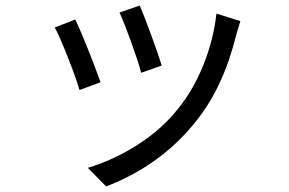

<svg xmlns="http://www.w3.org/2000/svg" viewBox="-20 -596 1040 691"><path d="M483 -576Q497 -544 525 -467.5Q553 -391 562 -360L488 -334Q480 -367 453 -442Q426 -517 410 -551ZM845 -520Q841 -508 836 -490Q831 -472 830 -470Q784 -283 688 -163Q562 -2 362 75L296 8Q387 -19 474.5 -74.5Q562 -130 621 -205Q675 -271 711.5 -361Q748 -451 759 -547ZM251 -526Q290 -442 342 -300L266 -272Q255 -312 223.5 -391.5Q192 -471 177 -497Z"/></svg>

Font: Noto Sans SC
Style: Regular
Weight: 400
Designer: Ryoko NISHIZUKA  (kana, bopomofo & ideographs); Paul D. Hunt (Latin, Greek & Cyrillic); Sandoll Communications , Soo-you
Foundry: Adobe
Version: Version 2.002;hotconv 1.0.116;makeotfexe 2.5.65601